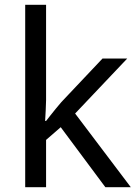

<svg xmlns="http://www.w3.org/2000/svg" viewBox="-20 -780 574 800"><path d="M172 -363Q172 -347 170.5 -321Q169 -295 168 -276H172Q178 -284 190 -299Q202 -314 214.5 -329.5Q227 -345 236 -355L407 -536H510L293 -307L525 0H419L233 -250L172 -197V0H85V-760H172Z"/></svg>

Font: hingu115
Style: Book
Weight: 400
Designer: Jelle Bosma - Monotype Design Team
Foundry: Monotype Imaging Inc.
Version: Version 2.003